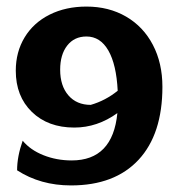

<svg xmlns="http://www.w3.org/2000/svg" viewBox="-20 -553 541 584"><path d="M32 -35Q32 -77 49 -125Q72 -97 112 -81Q152 -65 198 -65Q323 -65 337 -209Q276 -165 206 -165Q126 -165 77 -212.5Q28 -260 28 -338Q28 -395 55 -439.5Q82 -484 131 -508.5Q180 -533 243 -533Q311 -533 363.5 -502.5Q416 -472 445 -416.5Q474 -361 474 -289Q474 -145 401.5 -67Q329 11 196 11Q103 11 32 -35ZM338 -277Q334 -357 309.5 -399.5Q285 -442 243 -442Q206 -442 184.5 -414.5Q163 -387 163 -341Q163 -292 188 -263Q213 -234 256 -234Q301 -247 338 -277Z"/></svg>

Font: Mirza
Style: Bold
Weight: 700
Designer: Arabic design by Kourosh Beigpour, Latin design by Eduardo Tunni, engineering by Lasse Fister
Version: Version 1.0010g